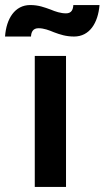

<svg xmlns="http://www.w3.org/2000/svg" viewBox="-63 -742 415 762"><path d="M138 -704C113 -713 90 -722 57 -722C-4 -722 -38 -668 -43 -597H60C61 -614 67 -630 90 -630C111 -630 132 -622 151 -614C175 -605 199 -597 231 -597C292 -597 326 -650 332 -722H228C227 -704 221 -689 199 -689C178 -689 157 -696 138 -704ZM75 0H199V-520H75Z"/></svg>

Font: Fixel Display SemiBold
Style: Regular
Weight: 600
Designer: AlfaBravo + MacPaw
Foundry: Kyrylo Tkachov, Marchela Mozhyna, Serhii Makarenko, Maria Weinstein, Zakhar Kryvoshyya
Version: Version 1.211